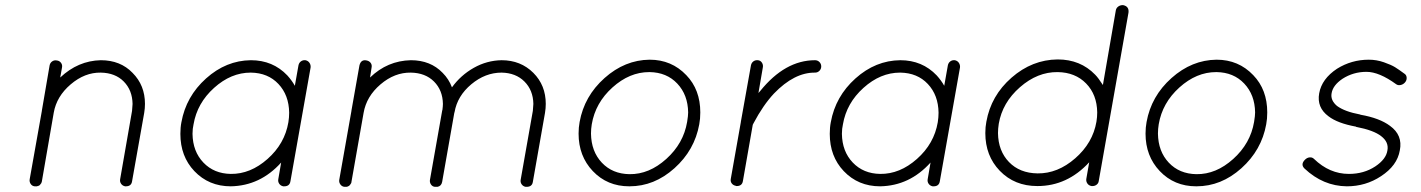

<svg xmlns="http://www.w3.org/2000/svg" viewBox="-20 -721 5500 743"><path d="M445 -28 491 -292Q493 -312 493 -319Q492 -372 459 -405.5Q426 -439 370 -440Q308 -441 253.5 -394.5Q199 -348 188 -285L142 -19Q142 -18 141.5 -17Q141 -16 141 -15L140 -14V-13Q139 -12 139 -11L138 -10L137 -9Q136 -8 136 -7Q135 -7 135 -6L133 -4Q132 -4 132 -3Q130 -3 129 -2Q128 -2 128 -1H125Q124 0 123 0H121H119H116H114Q104 -1 98.5 -9.5Q93 -18 95 -28L142 -292V-293L172 -468Q174 -478 182 -483.5Q190 -489 200 -487Q210 -486 216 -478Q222 -470 220 -460L213 -421Q282 -486 370 -488Q446 -488 493 -439Q541 -391 541 -319Q541 -302 538 -284L491 -19Q488 0 467 0H464Q454 -2 448.5 -10Q443 -18 445 -28Z M873 0Q788 0 732 -59Q678 -116 678 -203Q678 -228 682 -248Q700 -348 777.5 -417.5Q855 -487 951 -488Q1036 -488 1092 -429Q1110 -409 1121 -389L1135 -468Q1137 -478 1144.5 -483.5Q1152 -489 1162 -488Q1172 -486 1177.5 -478Q1183 -470 1182 -460L1104 -20Q1101 0 1080 0H1076Q1066 -2 1060.5 -10Q1055 -18 1057 -28L1068 -92Q987 -2 873 0ZM729 -240Q725 -223 725 -203Q726 -135 767 -92Q808 -49 873 -48Q949 -47 1015.5 -106Q1082 -165 1096 -248Q1099 -267 1099 -285Q1098 -353 1057.5 -396Q1017 -439 951 -440H950Q874 -440 808.5 -381Q743 -322 729 -240Z M1339 -12Q1338 -12 1338 -11Q1338 -10 1337 -9Q1337 -8 1336 -8Q1336 -7 1334 -5L1333 -4L1331 -2Q1330 -2 1330 -1Q1328 -1 1327 0Q1326 0 1326 1H1323L1322 2H1319H1317H1314H1313Q1303 1 1297 -7.5Q1291 -16 1293 -26L1340 -292V-293L1371 -468Q1377 -492 1399 -487Q1409 -485 1414.5 -477.5Q1420 -470 1418 -460L1412 -421Q1479 -486 1570 -488Q1646 -488 1693 -439Q1717 -415 1729 -383Q1763 -430 1813.5 -458.5Q1864 -487 1921 -488Q1995 -488 2044 -439Q2092 -391 2092 -319Q2092 -302 2089 -284L2042 -17Q2039 2 2018 2H2014Q2004 0 1998.5 -8Q1993 -16 1995 -26L2042 -292Q2044 -312 2044 -319Q2043 -372 2009.5 -405.5Q1976 -439 1921 -440Q1858 -440 1804 -395Q1750 -350 1739 -287Q1739 -286 1738 -284L1691 -17Q1688 -1 1673 2H1669H1668H1665H1663Q1653 1 1647.5 -7.5Q1642 -16 1644 -26L1691 -292Q1691 -294 1692 -295Q1694 -311 1694 -319Q1693 -372 1659.5 -405.5Q1626 -439 1570 -440Q1507 -441 1452.5 -394.5Q1398 -348 1387 -284L1340 -17Q1340 -14 1339 -13Z M2690 -286Q2690 -261 2686 -240L2663 -245L2686 -240Q2668 -140 2590 -70Q2512 0 2416 0H2415Q2330 0 2274 -59Q2219 -117 2219 -204Q2219 -228 2223 -249Q2241 -349 2319.5 -419Q2398 -489 2494 -490Q2579 -490 2636 -430Q2690 -374 2690 -286ZM2639 -249Q2643 -273 2643 -286Q2642 -354 2601 -397.5Q2560 -441 2494 -442H2492Q2416 -442 2350 -382.5Q2284 -323 2270 -240Q2267 -222 2267 -204Q2268 -135 2309 -91.5Q2350 -48 2416 -47Q2492 -46 2558.5 -106Q2625 -166 2639 -249Z M2827 -2Q2817 -4 2811.5 -11.5Q2806 -19 2808 -29L2847 -249V-250L2886 -468Q2888 -478 2895.5 -483.5Q2903 -489 2913 -488Q2923 -487 2928.5 -478.5Q2934 -470 2932 -460L2915 -361Q2917 -364 2922 -369Q3018 -488 3134 -488Q3144 -488 3151 -481Q3158 -474 3158 -464Q3158 -454 3151 -447Q3144 -440 3134 -440Q3054 -441 2975 -359Q2933 -314 2896 -244Q2894 -240 2893 -238L2855 -21Q2852 -1 2831 -1Q2828 -1 2827 -2Z M3386 0Q3301 0 3245 -59Q3191 -116 3191 -203Q3191 -228 3195 -248Q3213 -348 3290.5 -417.5Q3368 -487 3464 -488Q3549 -488 3605 -429Q3623 -409 3634 -389L3648 -468Q3650 -478 3657.5 -483.5Q3665 -489 3675 -488Q3685 -486 3690.5 -478Q3696 -470 3695 -460L3617 -20Q3614 0 3593 0H3589Q3579 -2 3573.5 -10Q3568 -18 3570 -28L3581 -92Q3500 -2 3386 0ZM3242 -240Q3238 -223 3238 -203Q3239 -135 3280 -92Q3321 -49 3386 -48Q3462 -47 3528.5 -106Q3595 -165 3609 -248Q3612 -267 3612 -285Q3611 -353 3570.5 -396Q3530 -439 3464 -440H3463Q3387 -440 3321.5 -381Q3256 -322 3242 -240Z M3994 -1Q3906 -1 3849 -60Q3793 -118 3793 -206Q3793 -230 3797 -250Q3815 -351 3894.5 -420.5Q3974 -490 4073 -491Q4161 -491 4218 -432Q4230 -420 4248 -392L4298 -681Q4300 -691 4308.5 -696.5Q4317 -702 4327 -701Q4350 -696 4347 -672L4232 -21Q4231 -12 4224 -6.5Q4217 -1 4208 -1H4204Q4193 -3 4187.5 -11.5Q4182 -20 4184 -30L4195 -93Q4110 -1 3995 -1ZM3821 -246 3845 -242Q3842 -223 3842 -206Q3843 -137 3884.5 -94Q3926 -51 3995 -50Q4073 -49 4141 -108.5Q4209 -168 4223 -250Q4226 -268 4226 -286Q4225 -355 4183 -398Q4141 -441 4073 -442Q3995 -443 3927 -383.5Q3859 -324 3845 -242Z M4884 -286Q4884 -261 4880 -240L4857 -245L4880 -240Q4862 -140 4784 -70Q4706 0 4610 0H4609Q4524 0 4468 -59Q4413 -117 4413 -204Q4413 -228 4417 -249Q4435 -349 4513.5 -419Q4592 -489 4688 -490Q4773 -490 4830 -430Q4884 -374 4884 -286ZM4833 -249Q4837 -273 4837 -286Q4836 -354 4795 -397.5Q4754 -441 4688 -442H4686Q4610 -442 4544 -382.5Q4478 -323 4464 -240Q4461 -222 4461 -204Q4462 -135 4503 -91.5Q4544 -48 4610 -47Q4686 -46 4752.5 -106Q4819 -166 4833 -249Z M5028 -69Q5012 -85 5030 -103Q5038 -111 5048 -112Q5058 -113 5065 -106Q5125 -48 5200 -48Q5258 -48 5302 -77Q5344 -105 5349 -139Q5355 -171 5325 -194Q5296 -217 5228 -230L5227 -231Q5156 -244 5121 -271Q5075 -305 5085 -360Q5095 -416 5154 -455Q5210 -490 5277 -490Q5307 -490 5335.5 -480Q5364 -470 5378.5 -461Q5393 -452 5416 -435Q5423 -430 5423.5 -420Q5424 -410 5417 -402Q5410 -394 5400 -392Q5390 -390 5383 -395Q5317 -443 5268 -443Q5217 -443 5175 -416Q5138 -391 5133 -360Q5128 -333 5154 -311Q5184 -289 5243 -278L5245 -277Q5319 -264 5359 -234Q5409 -198 5397 -139Q5387 -80 5324 -39Q5265 0 5192 0Q5100 -1 5028 -69Z"/></svg>

Font: Quicksand
Style: Italic
Weight: 400
Italic angle: -12°
Designer: Andrew Paglinawan
Foundry: Andrew Paglinawan
Version: 1.002